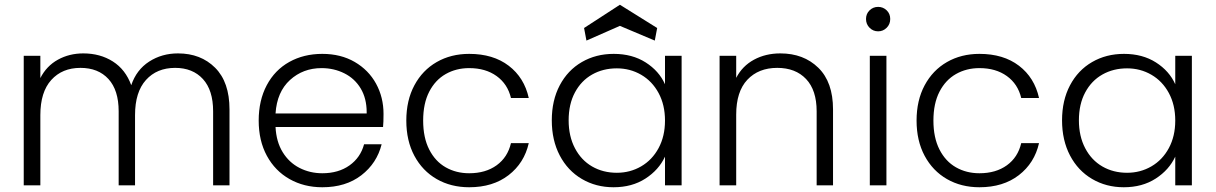

<svg xmlns="http://www.w3.org/2000/svg" viewBox="-20 -781 5122 809"><path d="M730 -556Q826 -556 886.5 -495.5Q947 -435 947 -320V0H878V-312Q878 -401 835 -448Q792 -495 718 -495Q641 -495 595 -444Q549 -393 549 -296V0H480V-312Q480 -401 437 -448Q394 -495 319 -495Q242 -495 196 -444Q150 -393 150 -296V0H80V-546H150V-452Q176 -503 224 -529.5Q272 -556 331 -556Q402 -556 455.5 -522Q509 -488 533 -422Q555 -487 608.5 -521.5Q662 -556 730 -556Z M1596 -301Q1596 -265 1594 -246H1141Q1144 -184 1171 -140Q1198 -96 1242 -73.5Q1286 -51 1338 -51Q1406 -51 1452.5 -84Q1499 -117 1514 -173H1588Q1568 -93 1502.5 -42.5Q1437 8 1338 8Q1261 8 1200 -26.5Q1139 -61 1104.5 -124.5Q1070 -188 1070 -273Q1070 -358 1104 -422Q1138 -486 1199 -520Q1260 -554 1338 -554Q1416 -554 1474.5 -520Q1533 -486 1564.5 -428.5Q1596 -371 1596 -301ZM1525 -303Q1525 -305 1525 -308Q1525 -366 1500 -408Q1475 -450 1431 -472Q1387 -494 1335 -494Q1257 -494 1202 -444Q1147 -394 1141 -303Z M1692 -273Q1692 -358 1726 -421.5Q1760 -485 1820 -519.5Q1880 -554 1957 -554Q2058 -554 2123.5 -504Q2189 -454 2208 -368H2133Q2119 -427 2072.5 -460.5Q2026 -494 1957 -494Q1902 -494 1858 -469Q1814 -444 1788.5 -394.5Q1763 -345 1763 -273Q1763 -201 1788.5 -151Q1814 -101 1858 -76Q1902 -51 1957 -51Q2026 -51 2072.5 -84.5Q2119 -118 2133 -178H2208Q2189 -94 2123 -43Q2057 8 1957 8Q1880 8 1820 -26.5Q1760 -61 1726 -124.5Q1692 -188 1692 -273Z M2305 -274Q2305 -358 2338.5 -421.5Q2372 -485 2431.5 -519.5Q2491 -554 2566 -554Q2644 -554 2700.5 -518Q2757 -482 2782 -426V-546H2852V0H2782V-121Q2756 -65 2699.5 -28.5Q2643 8 2565 8Q2491 8 2431.5 -27Q2372 -62 2338.5 -126Q2305 -190 2305 -274ZM2782 -273Q2782 -339 2755 -389Q2728 -439 2681.5 -466Q2635 -493 2579 -493Q2521 -493 2475 -467Q2429 -441 2402.5 -391.5Q2376 -342 2376 -274Q2376 -207 2402.5 -156.5Q2429 -106 2475 -79.5Q2521 -53 2579 -53Q2635 -53 2681.5 -80Q2728 -107 2755 -157Q2782 -207 2782 -273ZM2451 -610 2441 -663 2592 -761 2749 -663 2739 -610 2592 -672Z M3268 -556Q3366 -556 3428 -495.5Q3490 -435 3490 -320V0H3421V-312Q3421 -401 3376.5 -448Q3332 -495 3255 -495Q3176 -495 3129 -445Q3082 -395 3082 -298V0H3012V-546H3082V-453Q3108 -503 3157 -529.5Q3206 -556 3268 -556Z M3680 -649Q3659 -649 3644 -664Q3629 -679 3629 -701Q3629 -723 3644 -737.5Q3659 -752 3680 -752Q3701 -752 3716 -737.5Q3731 -723 3731 -701Q3731 -679 3716 -664Q3701 -649 3680 -649ZM3715 -546V0H3645V-546Z M3842 -273Q3842 -358 3876 -421.5Q3910 -485 3970 -519.5Q4030 -554 4107 -554Q4208 -554 4273.5 -504Q4339 -454 4358 -368H4283Q4269 -427 4222.5 -460.5Q4176 -494 4107 -494Q4052 -494 4008 -469Q3964 -444 3938.5 -394.5Q3913 -345 3913 -273Q3913 -201 3938.5 -151Q3964 -101 4008 -76Q4052 -51 4107 -51Q4176 -51 4222.5 -84.5Q4269 -118 4283 -178H4358Q4339 -94 4273 -43Q4207 8 4107 8Q4030 8 3970 -26.5Q3910 -61 3876 -124.5Q3842 -188 3842 -273Z M4455 -274Q4455 -358 4488.5 -421.5Q4522 -485 4581.5 -519.5Q4641 -554 4716 -554Q4794 -554 4850.5 -518Q4907 -482 4932 -426V-546H5002V0H4932V-121Q4906 -65 4849.5 -28.5Q4793 8 4715 8Q4641 8 4581.5 -27Q4522 -62 4488.5 -126Q4455 -190 4455 -274ZM4932 -273Q4932 -339 4905 -389Q4878 -439 4831.5 -466Q4785 -493 4729 -493Q4671 -493 4625 -467Q4579 -441 4552.5 -391.5Q4526 -342 4526 -274Q4526 -207 4552.5 -156.5Q4579 -106 4625 -79.5Q4671 -53 4729 -53Q4785 -53 4831.5 -80Q4878 -107 4905 -157Q4932 -207 4932 -273Z"/></svg>

Font: Fz Poppins Light
Style: Regular
Weight: 300
Designer: Ninad Kale (Devanagari), Jonny Pinhorn (Latin)
Foundry: Indian Type Foundry
Version: Vit hóa bi Vntype.Com & FontZin.Com